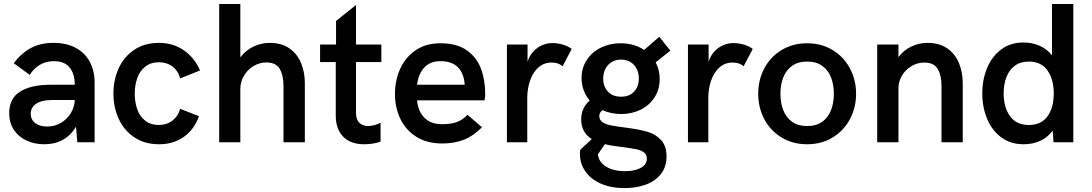

<svg xmlns="http://www.w3.org/2000/svg" viewBox="-20 -710 5451 958"><path d="M25.9 -145.5Q25.9 -219.2 80.8 -253.2Q135.7 -287.1 231 -287.1H353Q353 -342.3 327.1 -373.5Q301.3 -404.8 249.5 -404.8Q207.5 -404.8 177 -385.5Q146.5 -366.2 128.4 -336.4L48.8 -394.5Q85.4 -443.8 133.3 -470Q181.2 -496.1 246.6 -496.1Q311 -496.1 357.4 -471.4Q403.8 -446.8 428 -401.6Q452.1 -356.4 452.1 -296.9V0H365.7L359.4 -77.6Q305.7 9.8 201.7 9.8Q152.3 9.8 112.3 -8.8Q72.3 -27.3 49.1 -62.5Q25.9 -97.7 25.9 -145.5ZM353 -210.9H237.8Q188 -210.9 160.6 -192.4Q133.3 -173.8 133.3 -142.1Q133.3 -112.8 156.2 -95.7Q179.2 -78.6 215.8 -78.6Q253.4 -78.6 284.7 -97.4Q315.9 -116.2 334 -146.7Q352.1 -177.2 353 -210.9Z M545.9 -243.2Q545.9 -310.1 571.5 -367.7Q597.2 -425.3 648.7 -460.7Q700.2 -496.1 773.4 -496.1Q843.3 -496.1 897 -459.2Q950.7 -422.4 978 -358.4L878.9 -318.8Q868.7 -356.9 840.6 -378.2Q812.5 -399.4 773.4 -399.4Q731.9 -399.4 704.6 -377.4Q677.2 -355.5 664.8 -320.1Q652.3 -284.7 652.3 -243.2Q652.3 -200.7 664.6 -165.3Q676.8 -129.9 704.1 -108.2Q731.4 -86.4 773.4 -86.4Q812 -86.4 840.3 -108.2Q868.7 -129.9 878.9 -167L972.7 -130.4Q949.7 -64.5 897.5 -27.3Q845.2 9.8 774.4 9.8Q701.2 9.8 649.4 -25.4Q597.7 -60.5 571.8 -118.2Q545.9 -175.8 545.9 -243.2Z M1073.7 -689.9H1179.2V-423.8Q1206.1 -459.5 1245.1 -477.8Q1284.2 -496.1 1325.7 -496.1Q1385.3 -496.1 1424.6 -468.3Q1463.9 -440.4 1482.4 -395Q1501 -349.6 1501 -295.4V0H1394.5V-281.7Q1394.5 -334.5 1375.5 -366.5Q1356.4 -398.4 1309.1 -398.4Q1274.4 -398.4 1244.4 -380.1Q1214.4 -361.8 1196.8 -331.5Q1179.2 -301.3 1179.2 -267.1V0H1073.7Z M1655.3 -133.3V-400.4H1577.1V-487.8H1656.7V-605.5L1756.3 -685.1V-487.8H1882.8V-400.4H1756.3V-147.5Q1756.3 -113.3 1773.2 -97.2Q1790 -81.1 1816.9 -81.1Q1832 -81.1 1848.4 -85.7Q1864.7 -90.3 1878.9 -97.2V-3.4Q1865.7 2 1843.3 5.9Q1820.8 9.8 1797.9 9.8Q1729 9.8 1692.1 -28.3Q1655.3 -66.4 1655.3 -133.3Z M1950.7 -241.2Q1950.7 -308.1 1976.3 -365.7Q2002 -423.3 2053.2 -458.7Q2104.5 -494.1 2177.7 -494.1Q2259.3 -494.1 2309.1 -459Q2358.9 -423.8 2379.9 -367.2Q2400.9 -310.5 2400.9 -240.7Q2400.9 -230 2399.4 -220.9Q2397.9 -211.9 2397.5 -209.5H2061Q2065.4 -155.8 2097.2 -123Q2128.9 -90.3 2185.5 -90.3Q2228.5 -90.3 2257.6 -100.3Q2286.6 -110.4 2312.5 -137.2L2384.8 -75.2Q2343.3 -32.2 2295.7 -13.2Q2248 5.9 2186.5 5.9Q2110.4 5.9 2057.1 -27.8Q2003.9 -61.5 1977.3 -117.7Q1950.7 -173.8 1950.7 -241.2ZM2298.8 -287.1Q2294.9 -343.8 2264.9 -374.3Q2234.9 -404.8 2177.7 -404.8Q2125.5 -404.8 2096.4 -372.6Q2067.4 -340.3 2061 -287.1Z M2509.3 -487.8H2612.3V-401.9Q2622.1 -433.1 2642.1 -454.1Q2662.1 -475.1 2686.8 -485.1Q2711.4 -495.1 2735.8 -495.1Q2760.3 -495.1 2786.9 -487.8Q2813.5 -480.5 2832.5 -465.8L2787.1 -379.4Q2775.9 -389.2 2762.5 -393.6Q2749 -397.9 2731 -397.9Q2694.8 -397.9 2667.5 -374.3Q2640.1 -350.6 2625.5 -310.1Q2610.8 -269.5 2610.8 -220.2V0H2509.3Z M3305.7 70.3Q3305.7 122.1 3278.1 157.7Q3250.5 193.4 3202.9 210.9Q3155.3 228.5 3096.2 228.5Q3028.3 228.5 2978 206.3Q2927.7 184.1 2900.6 145Q2873.5 106 2873.5 57.1Q2873.5 47.9 2875.5 37.1L2932.6 -16.1Q2879.9 -49.3 2879.9 -113.8Q2879.9 -143.1 2890.4 -166.3Q2900.9 -189.5 2922.4 -208.5Q2902.8 -231.4 2892.3 -259.8Q2881.8 -288.1 2881.8 -320.3Q2881.8 -371.6 2908 -411.1Q2934.1 -450.7 2978.5 -472.4Q3022.9 -494.1 3076.2 -494.1Q3143.6 -494.1 3194.3 -460.9L3269.5 -526.4L3324.7 -457.5L3251.5 -398.9Q3271.5 -361.3 3271.5 -315.9Q3271.5 -263.7 3245.8 -223.9Q3220.2 -184.1 3176.3 -162.6Q3132.3 -141.1 3079.1 -141.1Q3029.3 -141.1 2986.8 -160.2Q2970.2 -148.9 2970.2 -130.9Q2970.2 -111.8 2985.8 -100.8Q3001.5 -89.8 3026.9 -84.7Q3052.2 -79.6 3099.1 -73.7Q3103.5 -72.8 3112.3 -71.8Q3171.9 -64 3211.9 -52Q3252 -40 3278.8 -10.7Q3305.7 18.6 3305.7 70.3ZM2989.7 -318.8Q2989.7 -278.3 3013.4 -252.9Q3037.1 -227.5 3078.6 -227.5Q3120.6 -227.5 3144 -252.9Q3167.5 -278.3 3167.5 -318.8Q3167.5 -344.7 3157 -366.2Q3146.5 -387.7 3126.2 -400.1Q3106 -412.6 3078.6 -412.6Q3051.3 -412.6 3031.2 -399.9Q3011.2 -387.2 3000.5 -366Q2989.7 -344.7 2989.7 -318.8ZM3207.5 81.5Q3207.5 62 3194.1 51.3Q3180.7 40.5 3158 35.4Q3135.3 30.3 3091.3 24.4L3076.7 22.5Q3072.3 22 3046.6 18.6Q3021 15.1 2998 9.3L2963.4 59.6Q2966.8 98.1 3003.7 121.1Q3040.5 144 3098.6 144Q3147 144 3177.2 127.7Q3207.5 111.3 3207.5 81.5Z M3412.6 -487.8H3515.6V-401.9Q3525.4 -433.1 3545.4 -454.1Q3565.4 -475.1 3590.1 -485.1Q3614.7 -495.1 3639.2 -495.1Q3663.6 -495.1 3690.2 -487.8Q3716.8 -480.5 3735.8 -465.8L3690.4 -379.4Q3679.2 -389.2 3665.8 -393.6Q3652.3 -397.9 3634.3 -397.9Q3598.1 -397.9 3570.8 -374.3Q3543.5 -350.6 3528.8 -310.1Q3514.2 -269.5 3514.2 -220.2V0H3412.6Z M3763.2 -242.2Q3763.2 -311.5 3793.7 -369.1Q3824.2 -426.8 3879.9 -460.4Q3935.5 -494.1 4007.3 -494.1Q4078.6 -494.1 4134.3 -460.4Q4189.9 -426.8 4220.7 -368.9Q4251.5 -311 4251.5 -242.2Q4251.5 -172.9 4220.7 -115.2Q4189.9 -57.6 4134.3 -23.9Q4078.6 9.8 4007.3 9.8Q3935.5 9.8 3879.9 -23.9Q3824.2 -57.6 3793.7 -115.2Q3763.2 -172.9 3763.2 -242.2ZM4140.6 -242.2Q4140.6 -287.1 4126.7 -323.2Q4112.8 -359.4 4083 -381.1Q4053.2 -402.8 4007.3 -402.8Q3961.4 -402.8 3931.6 -381.1Q3901.9 -359.4 3887.9 -323.2Q3874 -287.1 3874 -242.2Q3874 -197.3 3887.9 -160.9Q3901.9 -124.5 3931.6 -102.8Q3961.4 -81.1 4007.3 -81.1Q4053.2 -81.1 4083 -102.8Q4112.8 -124.5 4126.7 -160.9Q4140.6 -197.3 4140.6 -242.2Z M4356.9 -487.8H4462.9V-424.8Q4488.8 -460 4527.6 -478Q4566.4 -496.1 4607.4 -496.1Q4667.5 -496.1 4707 -468.3Q4746.6 -440.4 4765.1 -394.5Q4783.7 -348.6 4783.7 -293.9V0H4677.7V-281.7Q4677.7 -334.5 4658.7 -366.2Q4639.6 -397.9 4591.8 -397.9Q4557.6 -397.9 4527.8 -380.1Q4498 -362.3 4480.5 -332.8Q4462.9 -303.2 4462.9 -270V0H4356.9Z M5335.4 -689.9V0H5236.8L5232.4 -58.1Q5207.5 -24.4 5170.4 -7.3Q5133.3 9.8 5087.4 9.8Q5022.9 9.8 4976.3 -24.4Q4929.7 -58.6 4905.5 -116.5Q4881.3 -174.3 4881.3 -244.1Q4881.3 -313.5 4905.5 -371.3Q4929.7 -429.2 4976.1 -463.6Q5022.5 -498 5085.9 -498Q5129.9 -498 5167.2 -481.7Q5204.6 -465.3 5229 -433.6V-689.9ZM5237.8 -244.1Q5237.8 -314 5206.5 -358.4Q5175.3 -402.8 5113.3 -402.8Q5071.3 -402.8 5043.2 -381.8Q5015.1 -360.8 5001.5 -325Q4987.8 -289.1 4987.8 -244.1Q4987.8 -174.3 5019.5 -130.4Q5051.3 -86.4 5113.3 -86.4Q5175.8 -86.4 5206.8 -129.9Q5237.8 -173.3 5237.8 -244.1Z"/></svg>

Font: Acari Sans SemiBold
Style: Regular
Weight: 600
Designer: Alfredo Marco Pradil and Stefan Peev
Foundry: Hanken Design Co.
Version: Version 1.045;January 11, 2019;FontCreator 11.5.0.2425 64-bi